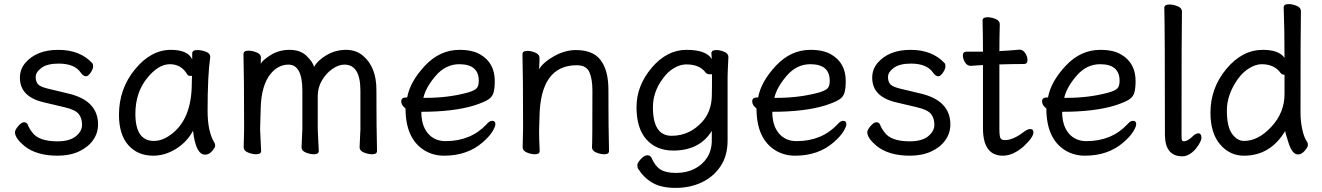

<svg xmlns="http://www.w3.org/2000/svg" viewBox="-20 -735 6446 936"><path d="M261 24Q157 24 98 -24Q53 -62 53 -90Q53 -102 69 -120.5Q85 -139 97 -139Q110 -139 115 -128Q122 -109 137 -90Q168 -46 260 -46Q319 -46 349.5 -70.5Q380 -95 380 -127Q380 -159 363.5 -179.5Q347 -200 295.5 -212Q244 -224 194 -236Q77 -263 77 -356Q77 -397 103 -428Q158 -492 264 -492Q370 -492 430 -427Q434 -423 434 -411Q434 -399 422 -381Q410 -363 399 -363Q387 -363 375 -379Q345 -425 266 -425Q210 -425 182 -404Q154 -383 154 -360Q154 -336 166 -323.5Q178 -311 217 -302L313 -279Q458 -245 458 -128Q458 -86 433.5 -51.5Q409 -17 364.5 3.5Q320 24 261 24Z M727 24Q651 24 605.5 -27.5Q560 -79 560 -175Q560 -302 638 -397Q716 -492 813 -492Q895 -492 917 -446V-475Q917 -491 942 -491Q962 -491 983.5 -483Q1005 -475 1005 -458Q992 -368 992 -195Q992 -92 1026 -38Q1029 -32 1029 -25Q1029 -16 1014 1.5Q999 19 980 19Q934 19 921 -98Q893 -44 839 -10Q785 24 727 24ZM730 -48Q772 -48 813 -79Q915 -153 915 -330L916 -365H907Q898 -365 893 -372Q864 -422 808 -422Q751 -422 695.5 -352Q640 -282 640 -180Q640 -48 730 -48Z M1229 17Q1210 17 1189 8.5Q1168 0 1168 -17L1170 -105Q1170 -356 1167 -472Q1167 -488 1191 -488Q1210 -488 1231 -479.5Q1252 -471 1252 -455L1251 -424Q1260 -442 1300 -467Q1340 -492 1392 -492Q1444 -492 1474.5 -462.5Q1505 -433 1511 -409Q1531 -443 1574 -467.5Q1617 -492 1667 -492Q1716 -492 1750 -463Q1815 -408 1815 -297Q1815 -105 1818 1Q1818 17 1794 17Q1775 17 1754 8.5Q1733 0 1733 -17L1737 -105V-293Q1737 -420 1659 -420Q1631 -420 1600.5 -399Q1570 -378 1549.5 -343Q1529 -308 1529 -268V-105L1534 1Q1534 17 1510 17Q1491 17 1470.5 8.5Q1450 0 1450 -17L1454 -105V-293Q1454 -420 1386 -420Q1337 -420 1300 -376Q1254 -320 1251 -210L1248 -105L1253 1Q1253 17 1229 17Z M2145 24Q2092 24 2049 -2Q1957 -59 1957 -206Q1936 -222 1936 -241Q1936 -260 1961 -260H1965Q1979 -337 2051.5 -414.5Q2124 -492 2220 -492Q2284 -492 2322 -469Q2392 -428 2392 -340Q2392 -305 2386 -283.5Q2380 -262 2359 -249Q2338 -236 2292 -221Q2191 -190 2034 -190Q2034 -123 2066 -85Q2098 -47 2152 -47Q2275 -47 2352 -129Q2366 -146 2379 -146Q2395 -146 2395 -130Q2395 -117 2380 -93Q2365 -69 2334 -42Q2259 24 2145 24ZM2044 -258H2056Q2167 -258 2261 -284Q2295 -294 2304.5 -305.5Q2314 -317 2314 -341Q2314 -422 2219 -422Q2153 -422 2104.5 -366Q2056 -310 2044 -258Z M2588 17Q2569 17 2548.5 8.5Q2528 0 2528 -17L2530 -115Q2530 -364 2527 -471Q2527 -487 2551 -487Q2569 -487 2589.5 -478.5Q2610 -470 2610 -453V-439Q2608 -411 2608 -398Q2630 -433 2682.5 -462Q2735 -491 2788 -491Q2884 -491 2919 -425Q2946 -378 2946 -297Q2946 -105 2949 1Q2949 17 2926 17Q2907 17 2886.5 8.5Q2866 0 2866 -17Q2868 -34 2868 -293Q2868 -351 2853 -384Q2838 -417 2792 -417Q2613 -417 2610 -162L2608 -97Q2608 -59 2611 1Q2611 17 2588 17Z M3274 181Q3204 181 3161.5 156.5Q3119 132 3091 88Q3087 82 3087 70Q3087 59 3104 40.5Q3121 22 3136 22Q3151 22 3157 36Q3174 75 3200 91.5Q3226 108 3276 108Q3326 108 3365 88.5Q3404 69 3427 33.5Q3450 -2 3450 -51V-97Q3391 -1 3262 -1Q3180 -1 3131.5 -55Q3083 -109 3083 -213Q3083 -317 3157 -404.5Q3231 -492 3327 -492Q3423 -492 3450 -447L3448 -475Q3448 -491 3472 -491Q3490 -491 3510.5 -482.5Q3531 -474 3531 -457Q3527 -381 3527 -358V-50Q3527 25 3492 76.5Q3457 128 3400 154.5Q3343 181 3274 181ZM3254 -73Q3342 -73 3404 -142Q3447 -190 3450 -263Q3451 -290 3451 -372Q3451 -373 3439 -373Q3427 -373 3420 -381Q3391 -421 3326 -421Q3296 -421 3265.5 -403Q3235 -385 3213 -354Q3163 -289 3163 -212Q3163 -73 3254 -73Z M3856 24Q3803 24 3760 -2Q3668 -59 3668 -206Q3647 -222 3647 -241Q3647 -260 3672 -260H3676Q3690 -337 3762.5 -414.5Q3835 -492 3931 -492Q3995 -492 4033 -469Q4103 -428 4103 -340Q4103 -305 4097 -283.5Q4091 -262 4070 -249Q4049 -236 4003 -221Q3902 -190 3745 -190Q3745 -123 3777 -85Q3809 -47 3863 -47Q3986 -47 4063 -129Q4077 -146 4090 -146Q4106 -146 4106 -130Q4106 -117 4091 -93Q4076 -69 4045 -42Q3970 24 3856 24ZM3755 -258H3767Q3878 -258 3972 -284Q4006 -294 4015.5 -305.5Q4025 -317 4025 -341Q4025 -422 3930 -422Q3864 -422 3815.5 -366Q3767 -310 3755 -258Z M4416 24Q4312 24 4253 -24Q4208 -62 4208 -90Q4208 -102 4224 -120.5Q4240 -139 4252 -139Q4265 -139 4270 -128Q4277 -109 4292 -90Q4323 -46 4415 -46Q4474 -46 4504.5 -70.5Q4535 -95 4535 -127Q4535 -159 4518.5 -179.5Q4502 -200 4450.5 -212Q4399 -224 4349 -236Q4232 -263 4232 -356Q4232 -397 4258 -428Q4313 -492 4419 -492Q4525 -492 4585 -427Q4589 -423 4589 -411Q4589 -399 4577 -381Q4565 -363 4554 -363Q4542 -363 4530 -379Q4500 -425 4421 -425Q4365 -425 4337 -404Q4309 -383 4309 -360Q4309 -336 4321 -323.5Q4333 -311 4372 -302L4468 -279Q4613 -245 4613 -128Q4613 -86 4588.5 -51.5Q4564 -17 4519.5 3.5Q4475 24 4416 24Z M4869 24Q4772 24 4772 -110V-418L4712 -414Q4695 -414 4684.5 -431Q4674 -448 4674 -464Q4674 -483 4691 -483H4772Q4772 -556 4770 -635Q4770 -651 4794 -651Q4813 -651 4833.5 -642.5Q4854 -634 4854 -617Q4852 -552 4852 -486Q4898 -488 4950 -493Q4967 -493 4978 -476Q4989 -459 4989 -443Q4989 -423 4972 -423Q4924 -423 4852 -421V-108Q4852 -70 4857.5 -61Q4863 -52 4879 -52Q4919 -52 4971 -92Q4990 -106 5002 -106Q5018 -106 5018 -90Q5018 -66 4971 -22Q4919 24 4869 24Z M5269 24Q5216 24 5173 -2Q5081 -59 5081 -206Q5060 -222 5060 -241Q5060 -260 5085 -260H5089Q5103 -337 5175.5 -414.5Q5248 -492 5344 -492Q5408 -492 5446 -469Q5516 -428 5516 -340Q5516 -305 5510 -283.5Q5504 -262 5483 -249Q5462 -236 5416 -221Q5315 -190 5158 -190Q5158 -123 5190 -85Q5222 -47 5276 -47Q5399 -47 5476 -129Q5490 -146 5503 -146Q5519 -146 5519 -130Q5519 -117 5504 -93Q5489 -69 5458 -42Q5383 24 5269 24ZM5168 -258H5180Q5291 -258 5385 -284Q5419 -294 5428.5 -305.5Q5438 -317 5438 -341Q5438 -422 5343 -422Q5277 -422 5228.5 -366Q5180 -310 5168 -258Z M5744 27Q5661 27 5659 -75Q5659 -590 5656 -697Q5656 -713 5681 -713Q5700 -713 5721 -704.5Q5742 -696 5742 -679Q5740 -590 5740 -78Q5740 -53 5743 -49.5Q5746 -46 5752 -46Q5771 -47 5796 -72Q5810 -85 5822 -85Q5837 -85 5837 -63Q5837 -45 5809 -9Q5777 27 5744 27Z M6044 24Q5975 24 5928 -31Q5881 -86 5881 -186Q5881 -306 5958.5 -399Q6036 -492 6136 -492Q6215 -492 6242 -453Q6242 -593 6238 -699Q6238 -715 6262 -715Q6281 -715 6301.5 -706.5Q6322 -698 6322 -681Q6320 -592 6320 -185Q6320 -143 6329 -102.5Q6338 -62 6353 -42Q6356 -36 6356 -28Q6356 -18 6340.5 0Q6325 18 6308 18Q6280 18 6262.5 -36Q6245 -90 6245 -96Q6173 24 6044 24ZM6045 -48Q6114 -48 6178 -117Q6242 -186 6242 -276V-367L6243 -369Q6243 -371 6239 -371Q6230 -371 6224 -378Q6193 -422 6131 -422Q6102 -422 6070 -402.5Q6038 -383 6014 -349Q5961 -274 5961 -196Q5961 -118 5986 -83Q6011 -48 6045 -48Z"/></svg>

Font: LXGW WenKai TC
Style: Bold
Weight: 700
Designer: LXGW / Fontworks Inc.
Foundry: LXGW / Fontworks Inc.
Version: Version 1.330;April 28, 2024